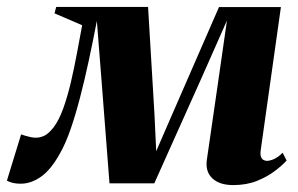

<svg xmlns="http://www.w3.org/2000/svg" viewBox="-50 -523 861 555"><path d="M624 12Q584 12 563.5 -7.8Q543 -27.5 548 -61.5L579.5 -279L606 -463.5L532.5 -297.5L396 7H266.5L242.5 -303L230 -462.5Q218.5 -403 206.5 -347.2Q194.5 -291.5 181.5 -241.5Q168.5 -191.5 154.2 -150Q140 -108.5 122.5 -78Q96.5 -31.5 68 -11.8Q39.5 8 10 8Q1 8 -6.8 6.8Q-14.5 5.5 -20.2 3.5Q-26 1.5 -30 -1L11 -134.5Q17 -132.5 23.5 -130.5Q30 -128.5 37.8 -126.8Q45.5 -125 53 -125Q59.5 -125 65.2 -126.2Q71 -127.5 77.2 -130.2Q83.5 -133 90.5 -139.2Q97.5 -145.5 105 -155Q120.5 -175.5 132.8 -209.5Q145 -243.5 154.8 -285Q164.5 -326.5 172.5 -369.5Q180.5 -412.5 187.5 -450L107.5 -484.5L112.5 -503H378L396.5 -193L401.5 -86L448 -193L583 -502.5H762L703.5 -88Q702 -76 704.5 -69.5Q707 -63 712 -60.5Q717 -58 721.5 -58Q730 -58 742 -63.2Q754 -68.5 767 -81.5L778.5 -59Q766 -45 744.2 -28.5Q722.5 -12 692.5 0Q662.5 12 624 12Z"/></svg>

Font: Merriweather 144pt ExtraBold
Style: Italic
Weight: 800
Italic angle: -7.8°
Version: Version 2.101